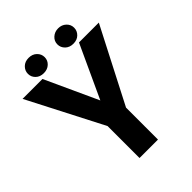

<svg xmlns="http://www.w3.org/2000/svg" viewBox="-239 -974 1096 1096"><g transform="rotate(-45 309.0 -426.0)"><path d="M308.6 -390.6 456.5 -710.9H616.7L383.3 -257.8V0H234.4V-257.8L1 -710.9H161.6ZM361.3 -790Q361.3 -816.4 381.1 -834.2Q400.9 -852.1 429.2 -852.1Q458 -852.1 477.3 -834Q496.6 -815.9 496.6 -790Q496.6 -764.6 478 -746.3Q459.5 -728 429.2 -728Q398.9 -728 380.1 -746.3Q361.3 -764.6 361.3 -790ZM258.8 -790Q258.8 -764.2 239.7 -746.3Q220.7 -728.5 190.9 -728.5Q160.6 -728.5 142.1 -746.6Q123.5 -764.6 123.5 -790Q123.5 -815.4 142.1 -833.7Q160.6 -852.1 190.9 -852.1Q221.2 -852.1 240 -833.7Q258.8 -815.4 258.8 -790Z"/></g></svg>

Font: MAUL Bold
Style: Bold
Weight: 700
Designer: MAUL
Version: Version 1.0; 2020; ttfautohint (v1.8.3)